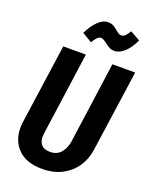

<svg xmlns="http://www.w3.org/2000/svg" viewBox="-168 -1003 881 1109"><g transform="rotate(20 273.0 -448.5)"><path d="M475 -192Q467 -134 436 -87Q405 -40 352.5 -12.5Q300 15 230 15Q133 15 82.5 -35.5Q32 -86 32 -164Q32 -186 34 -198L104 -692H243L172 -184Q170 -168 170 -162Q170 -130 187 -111.5Q204 -93 239 -93Q281 -93 305 -120Q329 -147 336 -189L406 -692H546ZM330 -794Q321 -801 311.5 -807Q302 -813 294 -813Q281 -813 270.5 -802.5Q260 -792 246 -769L186 -805Q208 -852 238.5 -882Q269 -912 301 -912Q320 -912 333.5 -904.5Q347 -897 362 -884Q364 -882 371 -876.5Q378 -871 384.5 -868.5Q391 -866 397 -866Q409 -866 419.5 -876Q430 -886 443 -908L504 -874Q481 -824 450.5 -796Q420 -768 388 -768Q372 -768 359.5 -774.5Q347 -781 330 -794Z"/></g></svg>

Font: Fira Sans Compressed SemiBold
Style: Italic
Weight: 600
Width: 1
Italic angle: -8°
Designer: bBox Type GmbH & Carrois Corporate GbR & Edenspiekermann AG
Foundry: bBox Type GmbH & Carrois Corporate GbR & Edenspiekermann AG
Version: Version 4.301